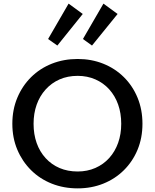

<svg xmlns="http://www.w3.org/2000/svg" viewBox="-20 -1025 854 1058"><path d="M408 13Q331 13 265.5 -13Q200 -39 151.5 -87Q103 -135 75.5 -200Q48 -265 48 -343Q48 -421 75.5 -486.5Q103 -552 151.5 -600Q200 -648 265.5 -674Q331 -700 408 -700Q484 -700 549 -674Q614 -648 662.5 -600Q711 -552 738 -486.5Q765 -421 765 -343Q765 -265 738 -200Q711 -135 662.5 -87Q614 -39 549 -13Q484 13 408 13ZM408 -80Q461 -80 505.5 -99.5Q550 -119 582 -154.5Q614 -190 631 -238Q648 -286 648 -343Q648 -401 631 -449Q614 -497 582 -532.5Q550 -568 505.5 -587.5Q461 -607 408 -607Q353 -607 308.5 -587.5Q264 -568 231.5 -532Q199 -496 182 -448Q165 -400 165 -343Q165 -285 182 -237Q199 -189 231.5 -153.5Q264 -118 308.5 -99Q353 -80 408 -80ZM487 -774 437 -810 550 -1005 628 -948ZM296 -774 245 -810 358 -1005 436 -948Z"/></svg>

Font: BioRhyme Medium
Style: Regular
Weight: 500
Designer: Aoife Mooney
Foundry: Aoife Mooney Type
Version: Version 1.600;gftools[0.9.33]